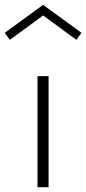

<svg xmlns="http://www.w3.org/2000/svg" viewBox="-55 -784 361 804"><path d="M148.4 0H102.1V-465.3H148.4ZM125.5 -719.2 -13.7 -617.2 -35.2 -646.5 125.5 -763.7 286.1 -646.5 264.6 -617.2Z"/></svg>

Font: Spartan MB Light
Style: Regular
Weight: 300
Designer: Matt Bailey, Mirko Velimirovic
Foundry: Matt Bailey
Version: Version 1.005